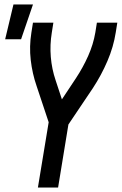

<svg xmlns="http://www.w3.org/2000/svg" viewBox="-20 -836 543 856"><path d="M149 0 197 -291 143 -453Q124 -508 117 -568.5Q110 -629 120 -691L127 -735H218L211 -691Q202 -636 206.5 -582Q211 -528 228 -478L256 -393L319 -488Q350 -535 373 -586.5Q396 -638 405 -691L412 -735H503L496 -691Q486 -627 459 -564Q432 -501 394 -443L285 -281L239 0ZM3 -661 40 -816H127L74 -661Z"/></svg>

Font: Iosevka Term Curly Medium
Style: Italic
Weight: 500
Italic angle: -9°
Designer: Belleve Invis
Foundry: Belleve Invis
Version: Version 32.3.0